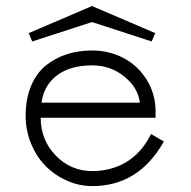

<svg xmlns="http://www.w3.org/2000/svg" viewBox="-20 -611 640 643"><path d="M500 -500 487.8 -472.2 288.1 -537.1 87.9 -472.2 76.2 -500 288.1 -590.8ZM65.9 -223.1Q65.9 -279.3 83.5 -322Q101.1 -364.7 132.1 -390.4Q163.1 -416 202.6 -429Q242.2 -441.9 289.1 -441.9Q344.2 -441.9 392.1 -417.5Q439.9 -393.1 470.5 -345.2Q501 -297.4 501 -236.8V-216.8H116.2Q116.2 -142.6 166.5 -90.3Q216.8 -38.1 289.1 -38.1Q353.5 -38.1 404.3 -69.1Q455.1 -100.1 485.8 -162.1L528.8 -137.2Q444.8 12.2 289.1 12.2Q245.1 12.2 204.3 -5.9Q163.6 -23.9 133.1 -54.7Q102.5 -85.4 84.2 -129.6Q65.9 -173.8 65.9 -223.1ZM448.2 -267.1Q442.9 -316.9 396.5 -354.5Q350.1 -392.1 289.1 -392.1Q214.8 -392.1 170.7 -358.4Q126.5 -324.7 119.1 -267.1Z"/></svg>

Font: Compagnon Roman
Style: Regular
Weight: 400
Designer: Juliette Duhe, Lea Pradine
Foundry: Velvetyne Type Foundry
Version: Version 1.000;PS 001.000;hotconv 1.0.88;makeotf.lib2.5.64775